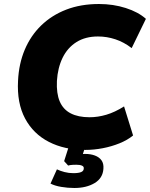

<svg xmlns="http://www.w3.org/2000/svg" viewBox="-20 -736 748 958"><path d="M406 12Q302 12 224 -28Q146 -68 105 -145Q64 -222 70 -333Q74 -418 103.5 -488Q133 -558 185.5 -609Q238 -660 310.5 -688Q383 -716 474 -716Q545 -716 607.5 -696Q670 -676 708 -642L637 -496Q598 -526 555.5 -540Q513 -554 469 -554Q406 -554 361.5 -526Q317 -498 292.5 -448Q268 -398 264 -332Q261 -270 278 -230Q295 -190 332.5 -170.5Q370 -151 427 -151Q468 -151 510.5 -163.5Q553 -176 599 -205L644 -60Q616 -37 576.5 -21Q537 -5 493 3.5Q449 12 406 12ZM351 202Q318 202 285.5 196.5Q253 191 232 180L264 109Q281 117 302 122.5Q323 128 346 128Q372 128 385 122.5Q398 117 398 104Q399 95 389 90.5Q379 86 361 86Q353 86 342 86.5Q331 87 320 90L300 68L328 -20H410L385 60L349 41Q361 36 376 34Q391 32 405 32Q432 32 453.5 40Q475 48 486.5 64Q498 80 496 106Q493 153 452 177.5Q411 202 351 202Z"/></svg>

Font: Nunito Sans 10pt Black
Style: Italic
Weight: 900
Italic angle: -9°
Designer: Vernon Adams
Foundry: Vernon Adams
Version: Version 3.101;gftools[0.9.27]